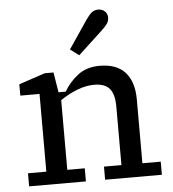

<svg xmlns="http://www.w3.org/2000/svg" viewBox="-54 -826 788 876"><g transform="rotate(-5 340.0 -388.0)"><path d="M44 0V-60H128V-416H40V-468L160 -508H200L215 -416H248Q272 -458 312 -489Q352 -520 412 -520Q490 -520 529 -476.5Q568 -433 568 -352V-60H652V0H392V-60H472V-328Q472 -385 450 -410.5Q428 -436 380 -436Q342 -436 302 -420.5Q262 -405 224 -379V-60H304V0ZM284 -606Q306 -638 328 -671Q350 -704 372 -736Q386 -756 398 -766Q410 -776 428 -776Q446 -776 458 -765Q470 -754 470 -737Q470 -720 462 -708.5Q454 -697 436 -680Q408 -654 380 -628Q352 -602 324 -576Z"/></g></svg>

Font: Source Serif 4 Caption
Style: Regular
Weight: 400
Designer: Frank Grießhammer
Foundry: Adobe Systems Incorporated
Version: Version 4.004;hotconv 1.0.117;makeotfexe 2.5.65602